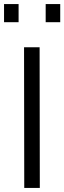

<svg xmlns="http://www.w3.org/2000/svg" viewBox="-35 -930 318 950"><path d="M84 -696H161L162 0H85ZM-15 -910H57V-820H-15ZM191 -910H263V-820H191Z"/></svg>

Font: Panefresco 400wt
Style: Regular
Weight: 400
Foundry: Campivisivi & Chank Co
Version: Version 1.002